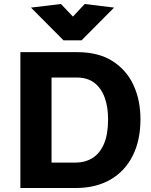

<svg xmlns="http://www.w3.org/2000/svg" viewBox="-20 -941 756 961"><path d="M364 0Q462 -1 533.5 -42.5Q605 -84 644 -161Q683 -238 683 -344Q683 -441 647.5 -516.5Q612 -592 542 -636Q472 -680 366 -680H82V0ZM364 -553Q417 -553 451.5 -527Q486 -501 503.5 -454Q521 -407 521 -344Q521 -268 500 -220Q479 -172 442 -149.5Q405 -127 356 -127H238V-553ZM345 -858 285 -921 135 -903 298 -739H388L551 -903L404 -921Z"/></svg>

Font: Catamaran ExtraBold
Style: Regular
Weight: 800
Designer: Pria Ravichandran
Version: Version 2.000